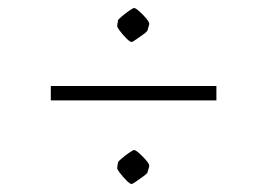

<svg xmlns="http://www.w3.org/2000/svg" viewBox="-20 -493 668 480"><path d="M275 -442Q276 -445 285 -452.5Q294 -460 303.5 -466.5Q313 -473 315 -473Q319 -473 328.5 -464.5Q338 -456 346 -446.5Q354 -437 353 -432L349 -418Q349 -415 339.5 -408Q330 -401 320.5 -394.5Q311 -388 309 -388Q305 -388 296 -397Q287 -406 279.5 -416Q272 -426 273 -429ZM107 -242V-278H521V-242ZM275 -87Q276 -90 285 -97.5Q294 -105 303.5 -111.5Q313 -118 315 -118Q319 -118 328.5 -109.5Q338 -101 346 -91.5Q354 -82 353 -77L349 -63Q349 -60 339.5 -53Q330 -46 320.5 -39.5Q311 -33 309 -33Q305 -33 296 -42Q287 -51 279.5 -61Q272 -71 273 -74Z"/></svg>

Font: Grenze Gotisch ExtraLight
Style: Regular
Weight: 200
Designer: Renata Polastri
Foundry: Omnibus-Type
Version: Version 1.001